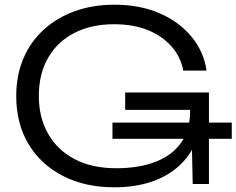

<svg xmlns="http://www.w3.org/2000/svg" viewBox="-20 -783 1005 816"><path d="M458 -262H965V-193H458ZM512 -390H868V-325H840Q840 -247 815 -185Q790 -123 741.5 -78.5Q693 -34 623.5 -10.5Q554 13 465 13Q341 13 247 -35.5Q153 -84 101 -171Q49 -258 49 -375Q49 -463 79.5 -534.5Q110 -606 166 -657Q222 -708 298 -735.5Q374 -763 466 -763Q575 -763 658.5 -726.5Q742 -690 794 -627Q846 -564 858 -483H759Q748 -541 709 -585.5Q670 -630 608.5 -655Q547 -680 465 -680Q368 -680 296 -643Q224 -606 184.5 -537.5Q145 -469 145 -375Q145 -284 184.5 -214.5Q224 -145 297.5 -106.5Q371 -68 474 -68Q571 -68 641.5 -95.5Q712 -123 750 -177Q788 -231 788 -310V-348L816 -316H512ZM791 -375H868V-1H799Z"/></svg>

Font: Unbounded Light
Style: Regular
Weight: 300
Designer: Luke Prowse, Jean-Baptiste Morizot, Fátima Lázaro, Florian Runge
Foundry: NaN
Version: Version 1.700